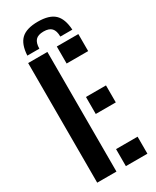

<svg xmlns="http://www.w3.org/2000/svg" viewBox="-244 -1046 906 1112"><g transform="rotate(-30 208.5 -490.0)"><path d="M53.2 0V-800H181.9V0ZM244.9 0V-113.8H388.9V0ZM244.9 -348.8V-462.5H378.9V-348.8ZM244.9 -686.2V-800H388.9V-686.2ZM221.2 -979.7Q296.7 -979.7 332 -946.8Q367.3 -913.8 371.6 -839.6H291.4Q291.2 -878.1 274.7 -895.9Q258.1 -913.8 221.2 -913.8Q183.9 -913.8 167.6 -895.7Q151.3 -877.7 151 -839.6H70.7Q74.7 -913.9 110 -946.8Q145.4 -979.7 221.2 -979.7Z"/></g></svg>

Font: Big Shoulders Stencil Text SC Thin
Style: Regular
Weight: 100
Designer: Patric King
Foundry: XO Type Co
Version: Version 2.001